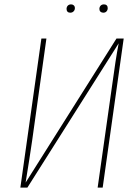

<svg xmlns="http://www.w3.org/2000/svg" viewBox="-20 -857 636 877"><path d="M449 0H426L491 -459Q508 -586 522 -659L105 0H73L169 -681H192L127 -216Q115 -133 97 -23L512 -681H545ZM284 -816Q284 -825 289.5 -831Q295 -837 305 -837Q312 -837 317 -832.5Q322 -828 322 -820Q322 -811 316 -805Q310 -799 301 -799Q293 -799 288.5 -803.5Q284 -808 284 -816ZM434 -816Q434 -825 439.5 -831Q445 -837 455 -837Q463 -837 467.5 -832.5Q472 -828 472 -820Q472 -811 466.5 -805Q461 -799 452 -799Q444 -799 439 -803.5Q434 -808 434 -816Z"/></svg>

Font: Fira Sans Condensed Thin
Style: Italic
Weight: 250
Width: 3
Italic angle: -8°
Designer: Carrois Corporate & Edenspiekermann AG
Foundry: Carrois Corporate GbR & Edenspiekermann AG
Version: Version 4.203